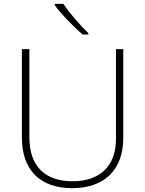

<svg xmlns="http://www.w3.org/2000/svg" viewBox="-20 -970 756 1000"><path d="M310 -950H265V-943C297 -899 360 -833 411 -790H440V-798C398 -837 338 -907 310 -950ZM622 -252V-714H584V-246C584 -103 498 -26 358 -26C214 -26 133 -104 133 -255V-714H94V-254C94 -84 189 10 356 10C518 10 622 -80 622 -252Z"/></svg>

Font: Noto Sans Gurmukhi ExtraLight
Style: Regular
Weight: 200
Designer: Jelle Bosma - Monotype Design Team
Foundry: Monotype Imaging Inc.
Version: Version 2.004